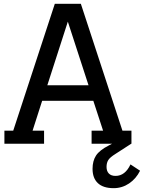

<svg xmlns="http://www.w3.org/2000/svg" viewBox="-20 -750 751 1002"><path d="M661 108Q633 168 583 168Q560 168 548 155.5Q536 143 536 121Q536 100 545 85.5Q554 71 583 53L665 0H666V-68H619L402 -730H266L49 -68H3V0H210V-68H150L200 -224H467L518 -68H458V0H565L548 9Q499 34 481 62Q463 90 463 131Q463 180 491 206Q519 232 573 232Q617 232 653.5 207.5Q690 183 711 141ZM334 -637 442 -305H227Z"/></svg>

Font: Glegoo
Style: Bold
Weight: 700
Version: Version 2.0.1; ttfautohint (v0.9) -r 48 -G 60